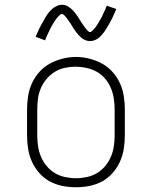

<svg xmlns="http://www.w3.org/2000/svg" viewBox="-20 -781 640 809"><path d="M300 8Q272 8 243.5 2.5Q215 -3 190 -16.5Q165 -30 146 -51.5Q127 -73 115 -99Q103 -125 98.5 -153.5Q94 -182 94 -210V-320Q94 -348 98.5 -376.5Q103 -405 115 -431Q127 -457 146.5 -478.5Q166 -500 191 -513.5Q216 -527 244 -534Q272 -541 300 -541Q328 -541 356 -534Q384 -527 409 -513.5Q434 -500 453.5 -478.5Q473 -457 485 -431Q497 -405 501.5 -376.5Q506 -348 506 -320V-210Q506 -182 501.5 -153.5Q497 -125 485 -99Q473 -73 454 -51.5Q435 -30 410 -16.5Q385 -3 356.5 2.5Q328 8 300 8ZM300 -30Q323 -30 346 -35Q369 -40 388.5 -51.5Q408 -63 423 -81Q438 -99 447 -120Q456 -141 459.5 -164Q463 -187 463 -210V-320Q463 -343 459.5 -366Q456 -389 447 -410.5Q438 -432 422.5 -450Q407 -468 387 -479Q367 -490 344 -495Q321 -500 298 -500Q275 -500 252.5 -495Q230 -490 210.5 -478Q191 -466 176 -448Q161 -430 152 -409Q143 -388 140 -365.5Q137 -343 137 -320V-210Q137 -187 140.5 -164Q144 -141 153 -120Q162 -99 177 -81Q192 -63 211.5 -51.5Q231 -40 254 -35Q277 -30 300 -30ZM359 -608Q352 -608 345 -610Q338 -612 332 -615.5Q326 -619 320.5 -624Q315 -629 310.5 -634Q306 -639 301.5 -645Q297 -651 293 -656.5Q289 -662 285.5 -668.5Q282 -675 277.5 -681.5Q273 -688 269 -694Q265 -700 261 -705Q257 -710 251.5 -716Q246 -722 241 -722Q237 -722 234 -719.5Q231 -717 228.5 -714.5Q226 -712 222 -707.5Q218 -703 216.5 -701Q215 -699 213.5 -696.5Q212 -694 210 -691.5Q208 -689 206.5 -686Q205 -683 203 -680Q201 -677 199 -673.5Q197 -670 195 -666Q193 -662 191 -658Q189 -654 187 -650Q185 -646 183 -641.5Q181 -637 178.5 -632Q176 -627 174 -622Q172 -617 170 -611L130 -626Q134 -635 138 -644Q142 -653 145.5 -660.5Q149 -668 153 -675Q157 -682 160.5 -688.5Q164 -695 167.5 -701Q171 -707 174 -712Q177 -717 180.5 -722Q184 -727 189.5 -733Q195 -739 200 -743.5Q205 -748 212 -752Q219 -756 226 -758.5Q233 -761 241 -761Q248 -761 255 -759Q262 -757 268 -753Q274 -749 279.5 -744.5Q285 -740 289.5 -735Q294 -730 298.5 -724Q303 -718 307 -712Q311 -706 314.5 -700Q318 -694 322.5 -687.5Q327 -681 331 -675Q335 -669 339 -664Q343 -659 348.5 -652.5Q354 -646 359 -646Q363 -646 366 -648.5Q369 -651 371.5 -654Q374 -657 378 -661Q382 -665 383.5 -667.5Q385 -670 386.5 -672Q388 -674 390 -677Q392 -680 393.5 -683Q395 -686 397 -689Q399 -692 401 -695.5Q403 -699 405 -702.5Q407 -706 409 -710Q411 -714 413 -718.5Q415 -723 417 -727.5Q419 -732 421.5 -737Q424 -742 426 -747Q428 -752 430 -757L470 -743Q466 -733 462 -724.5Q458 -716 454.5 -708Q451 -700 447 -693Q443 -686 439.5 -679.5Q436 -673 432.5 -667.5Q429 -662 426 -657Q423 -652 419.5 -647Q416 -642 410.5 -636Q405 -630 400 -625Q395 -620 388 -616Q381 -612 374 -610Q367 -608 359 -608Z"/></svg>

Font: Iosevka Slab XLtEx
Style: Regular
Weight: 200
Width: 7
Monospace: yes
Designer: Belleve Invis
Foundry: Belleve Invis
Version: Version 11.1.0; ttfautohint (v1.8.3)